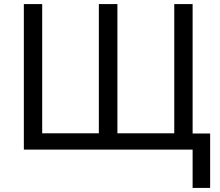

<svg xmlns="http://www.w3.org/2000/svg" viewBox="-20 -734 1081 942"><path d="M1011 -79V188H925V0H97V-714H187V-80H465V-714H556V-80H835V-714H925V-79Z"/></svg>

Font: Noto IKEA Arabic
Style: Regular
Weight: 400
Designer: Monotype Design Team
Foundry: Monotype Imaging Inc.
Version: Version 1.200